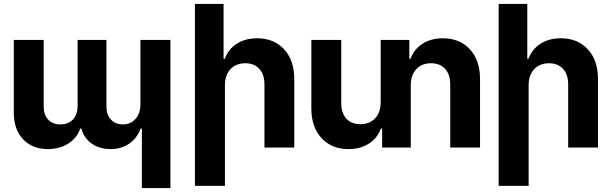

<svg xmlns="http://www.w3.org/2000/svg" viewBox="-20 -747 3084 972"><path d="M690.9 -544.9H842.8V205.1H698.2V-96.2H691.9Q674.3 -47.9 634.3 -20Q594.2 7.8 540 7.8Q483.9 7.8 444.3 -20Q404.8 -47.9 392.1 -96.2H386.2Q370.6 -48.8 326.2 -20.5Q281.7 7.8 222.2 7.8Q144.5 7.8 97.2 -41.5Q49.8 -90.8 49.8 -178.2V-544.9H201.2V-208Q201.2 -164.6 224.6 -140.9Q248 -117.2 285.2 -117.2Q326.7 -117.2 349.9 -142.8Q373 -168.5 373 -211.9V-544.9H519V-205.1Q519 -165 542 -141.1Q564.9 -117.2 603 -117.2Q641.1 -117.2 666 -145Q690.9 -172.9 690.9 -217.8Z M1118.7 -314.9V193.8H966.8V-727.1H1111.8V-449.2H1117.7Q1135.7 -498 1178.7 -525.6Q1221.7 -553.2 1281.7 -553.2Q1366.7 -553.2 1418.2 -497.6Q1469.7 -441.9 1469.7 -347.2V0H1318.8V-319.8Q1318.8 -369.6 1293 -398.2Q1267.1 -426.8 1221.7 -426.8Q1175.3 -426.8 1147 -397Q1118.7 -367.2 1118.7 -314.9Z M2059.6 0H1914.6V-96.2H1908.2Q1890.1 -47.4 1847.2 -19.8Q1804.2 7.8 1744.1 7.8Q1659.2 7.8 1607.7 -47.9Q1556.2 -103.5 1556.2 -198.2V-544.9H1707.5V-225.1Q1707.5 -174.8 1733.4 -146.5Q1759.3 -118.2 1804.2 -118.2Q1850.6 -118.2 1878.9 -147.9Q1907.2 -177.7 1907.2 -230V-544.9H2052.2V-449.2H2058.1Q2076.2 -498 2119.1 -525.6Q2162.1 -553.2 2222.2 -553.2Q2307.1 -553.2 2358.6 -497.6Q2410.2 -441.9 2410.2 -347.2V0H2259.3V-319.8Q2259.3 -369.6 2233.4 -398.2Q2207.5 -426.8 2162.1 -426.8Q2115.7 -426.8 2087.6 -397Q2059.6 -367.2 2059.6 -314.9Z M2656.2 -314.9V193.8H2504.4V-727.1H2649.4V-449.2H2655.3Q2673.3 -498 2716.3 -525.6Q2759.3 -553.2 2819.3 -553.2Q2904.3 -553.2 2955.8 -497.6Q3007.3 -441.9 3007.3 -347.2V0H2856.4V-319.8Q2856.4 -369.6 2830.6 -398.2Q2804.7 -426.8 2759.3 -426.8Q2712.9 -426.8 2684.6 -397Q2656.2 -367.2 2656.2 -314.9Z"/></svg>

Font: Telcell.Market
Style: Bold
Weight: 700
Designer: Rasmus Andersson, Sedrak Mkrtchyan
Version: Version 3.019;git-0a5106e0b